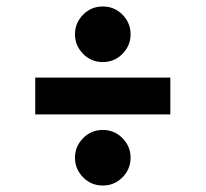

<svg xmlns="http://www.w3.org/2000/svg" viewBox="-20 -647 636 594"><path d="M89 -293V-407H507V-293ZM212 -159Q212 -194 237 -219.5Q262 -245 298 -245Q334 -245 359 -219.5Q384 -194 384 -159Q384 -124 359 -98.5Q334 -73 298 -73Q262 -73 237 -98.5Q212 -124 212 -159ZM212 -541Q212 -576 237 -601.5Q262 -627 298 -627Q334 -627 359 -601.5Q384 -576 384 -541Q384 -506 359 -480.5Q334 -455 298 -455Q262 -455 237 -480.5Q212 -506 212 -541Z"/></svg>

Font: Space Grotesk Frontify
Style: Bold
Weight: 700
Designer: Florian Karsten
Version: Version 2.000